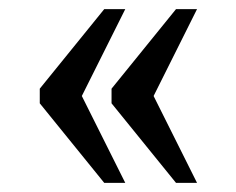

<svg xmlns="http://www.w3.org/2000/svg" viewBox="-20 -480 517 420"><path d="M365 -80H411L316 -270L411 -460H365L224 -286V-254ZM208 -80H254L159 -270L254 -460H208L67 -286V-254Z"/></svg>

Font: Noto Serif Lao SemiCondensed
Style: Regular
Weight: 400
Width: 4
Designer: Monotype Design Team
Foundry: Monotype Imaging Inc.
Version: Version 2.003